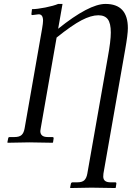

<svg xmlns="http://www.w3.org/2000/svg" viewBox="-20 -718 664 967"><path d="M104 -71.8 191.9 -573.2Q196.8 -601.6 196.8 -613.8Q196.8 -646 174.8 -646L143.1 -642.1Q138.2 -642.1 138.2 -647L141.1 -671.9Q166.5 -671.9 208.3 -680.2Q250 -688.5 272.9 -698.2H294.9L272.9 -573.2Q428.7 -698.2 511.2 -698.2Q624 -698.2 624 -576.2Q624 -544.9 610.8 -470.2L501 155.8Q500 161.6 500 170.9Q500 200.2 536.1 200.2H560.1Q567.4 200.2 565.9 208L563 227.1L561 229Q480 227.1 440.9 227.1L335 229L333 227.1L336.9 208Q338.4 200.2 346.2 200.2H370.1Q394 200.2 405 189.5Q416 178.7 419.9 155.8L522.9 -429.2Q538.1 -511.7 538.1 -554.2Q538.1 -601.1 522.9 -621.1Q507.8 -641.1 475.1 -641.1Q439 -641.1 390.6 -616Q342.3 -590.8 265.1 -528.8L185.1 -71.8Q183.1 -60.1 183.1 -58.1Q183.1 -27.8 220.2 -27.8H243.2Q251.5 -27.8 250 -20L247.1 -1L245.1 1Q166 -1 127 -1L19 1L17.1 -1L21 -20Q21 -27.8 29.8 -27.8H53.2Q77.6 -27.8 88.9 -38.3Q100.1 -48.8 104 -71.8Z"/></svg>

Font: Common Serif
Style: Italic
Weight: 400
Italic angle: -12°
Designer: Philipp H. Poll, Khaled Hosny
Foundry: Stefan Peev, Context Ltd.
Version: Version 1.026